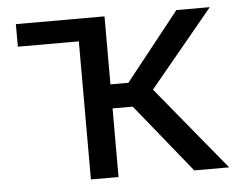

<svg xmlns="http://www.w3.org/2000/svg" viewBox="-43 -579 776 629"><g transform="rotate(-5 344.5 -264.0)"><path d="M30.8 -454.1V-528.3H322.3V-304.7H381.3L558.6 -528.3H668.5L459.5 -275.4L686 0H571.3L388.7 -225.6H322.3V0H231.4V-454.1Z"/></g></svg>

Font: LXGW WenKai Screen R
Style: Regular
Weight: 400
Designer: Fontworks Inc.
Version: Version 1.235;May 31, 2022